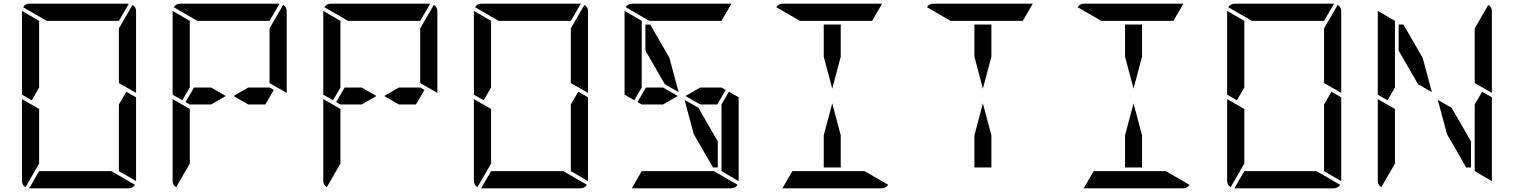

<svg xmlns="http://www.w3.org/2000/svg" viewBox="-20 -1020 8200 1040"><path d="M664 -523 717 -493V-41Q717 -41 717 -39L624 -93V-95V-103V-113V-218V-454ZM192 -218V-134L118 -6Q99 -18 99 -41V-483L192 -430ZM698 -994Q717 -982 717 -959V-517L624 -570V-607V-782V-866ZM233 -907 105 -981Q117 -1000 140 -1000H676Q676 -1000 678 -1000L624 -907H621H590H454H362ZM583 -93 711 -19Q699 0 676 0H140Q140 0 138 0L192 -93H195H226H362H454ZM99 -959Q99 -959 99 -961L192 -907V-905V-895V-887V-782V-578V-546L152 -477L99 -507Z M1203 -500 1123 -454H1028H1008L985 -467L1031 -546H1123ZM1440 -546 1463 -533 1417 -454H1325L1245 -500L1325 -546ZM1008 -218V-134L934 -6Q915 -18 915 -41V-483L1008 -430ZM1514 -994Q1533 -982 1533 -959V-517L1440 -570V-607V-782V-866ZM1049 -907 921 -981Q933 -1000 956 -1000H1492Q1492 -1000 1494 -1000L1440 -907H1437H1406H1270H1178ZM915 -959Q915 -959 915 -961L1008 -907V-905V-895V-887V-782V-578V-546L968 -477L915 -507Z M2019 -500 1939 -454H1844H1824L1801 -467L1847 -546H1939ZM2256 -546 2279 -533 2233 -454H2141L2061 -500L2141 -546ZM1824 -218V-134L1750 -6Q1731 -18 1731 -41V-483L1824 -430ZM2330 -994Q2349 -982 2349 -959V-517L2256 -570V-607V-782V-866ZM1865 -907 1737 -981Q1749 -1000 1772 -1000H2308Q2308 -1000 2310 -1000L2256 -907H2253H2222H2086H1994ZM1731 -959Q1731 -959 1731 -961L1824 -907V-905V-895V-887V-782V-578V-546L1784 -477L1731 -507Z M3112 -523 3165 -493V-41Q3165 -41 3165 -39L3072 -93V-95V-103V-113V-218V-454ZM2640 -218V-134L2566 -6Q2547 -18 2547 -41V-483L2640 -430ZM3146 -994Q3165 -982 3165 -959V-517L3072 -570V-607V-782V-866ZM2681 -907 2553 -981Q2565 -1000 2588 -1000H3124Q3124 -1000 3126 -1000L3072 -907H3069H3038H2902H2810ZM3031 -93 3159 -19Q3147 0 3124 0H2588Q2588 0 2586 0L2640 -93H2643H2674H2810H2902ZM2547 -959Q2547 -959 2547 -961L2640 -907V-905V-895V-887V-782V-578V-546L2600 -477L2547 -507Z M3651 -500 3571 -454H3476H3456L3433 -467L3479 -546H3571ZM3888 -546 3911 -533 3865 -454H3773L3693 -500L3773 -546ZM3476 -746V-887H3502L3606 -707L3656 -521L3581 -564ZM3928 -523 3981 -493V-41Q3981 -41 3981 -39L3888 -93V-95V-103V-113V-218V-454ZM3497 -907 3369 -981Q3381 -1000 3404 -1000H3940Q3940 -1000 3942 -1000L3888 -907H3885H3854H3718H3626ZM3847 -93 3975 -19Q3963 0 3940 0H3404Q3404 0 3402 0L3456 -93H3459H3490H3626H3718ZM3868 -254V-113H3842L3738 -293L3688 -479L3763 -436ZM3363 -959Q3363 -959 3363 -961L3456 -907V-905V-895V-887V-782V-578V-546L3416 -477L3363 -507Z M4442 -713V-887H4534V-713L4488 -540ZM4534 -287V-113H4442V-287L4488 -460ZM4313 -907 4185 -981Q4197 -1000 4220 -1000H4756Q4756 -1000 4758 -1000L4704 -907H4701H4670H4534H4442ZM4663 -93 4791 -19Q4779 0 4756 0H4220Q4220 0 4218 0L4272 -93H4275H4306H4442H4534Z M5258 -713V-887H5350V-713L5304 -540ZM5350 -287V-113H5258V-287L5304 -460ZM5129 -907 5001 -981Q5013 -1000 5036 -1000H5572Q5572 -1000 5574 -1000L5520 -907H5517H5486H5350H5258Z M6074 -713V-887H6166V-713L6120 -540ZM6166 -287V-113H6074V-287L6120 -460ZM5945 -907 5817 -981Q5829 -1000 5852 -1000H6388Q6388 -1000 6390 -1000L6336 -907H6333H6302H6166H6074ZM6295 -93 6423 -19Q6411 0 6388 0H5852Q5852 0 5850 0L5904 -93H5907H5938H6074H6166Z M7192 -523 7245 -493V-41Q7245 -41 7245 -39L7152 -93V-95V-103V-113V-218V-454ZM6720 -218V-134L6646 -6Q6627 -18 6627 -41V-483L6720 -430ZM7226 -994Q7245 -982 7245 -959V-517L7152 -570V-607V-782V-866ZM6761 -907 6633 -981Q6645 -1000 6668 -1000H7204Q7204 -1000 7206 -1000L7152 -907H7149H7118H6982H6890ZM7111 -93 7239 -19Q7227 0 7204 0H6668Q6668 0 6666 0L6720 -93H6723H6754H6890H6982ZM6627 -959Q6627 -959 6627 -961L6720 -907V-905V-895V-887V-782V-578V-546L6680 -477L6627 -507Z M7556 -746V-887H7582L7686 -707L7736 -521L7661 -564ZM8008 -523 8061 -493V-41Q8061 -41 8061 -39L7968 -93V-95V-103V-113V-218V-454ZM7536 -218V-134L7462 -6Q7443 -18 7443 -41V-483L7536 -430ZM8042 -994Q8061 -982 8061 -959V-517L7968 -570V-607V-782V-866ZM7948 -254V-113H7922L7818 -293L7768 -479L7843 -436ZM7443 -959Q7443 -959 7443 -961L7536 -907V-905V-895V-887V-782V-578V-546L7496 -477L7443 -507Z"/></svg>

Font: DSEG14 Modern
Style: Regular
Weight: 400
Designer: Keshikan(Twitter:@keshinomi_88pro)
Version: Version 0.46